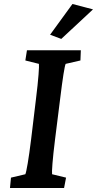

<svg xmlns="http://www.w3.org/2000/svg" viewBox="-20 -942 486 962"><path d="M30 0H301L311 -52L241 -69C239 -79 243 -142 256 -245L281 -444C294 -551 304 -613 309 -622L383 -639L385 -690H115L107 -639L175 -622C177 -613 173 -547 160 -444L136 -245C124 -146 112 -79 107 -69L35 -52ZM231 -768 287 -747 446 -895 343 -922Z"/></svg>

Font: TPK Tissa Web SemiBold
Style: Italic
Weight: 600
Italic angle: -7°
Designer: Jacques Le Bailly, Suppakit Chalermlarp | Katatrad Co.,Ltd.
Foundry: Jacques Le Bailly, Cadson Demak Co.,Ltd.
Version: Version 5.000;Glyphs 3.1.2 (3151)